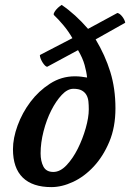

<svg xmlns="http://www.w3.org/2000/svg" viewBox="-20 -754 532 785"><path d="M371 -593Q410 -528 431 -460Q452 -392 452 -311Q452 -234 427 -174.5Q402 -115 363.5 -73.5Q325 -32 279 -10.5Q233 11 190 11Q113 11 73 -28Q33 -67 33 -144Q33 -189 52 -241Q71 -293 104.5 -337.5Q138 -382 184.5 -412Q231 -442 286 -442Q300 -442 312 -440.5Q324 -439 336 -437Q334 -459 326 -488Q318 -517 299 -549L173 -481Q169 -481 164 -486Q159 -491 154.5 -498Q150 -505 146.5 -513.5Q143 -522 143 -529L276 -598Q260 -626 239.5 -650.5Q219 -675 201 -692Q198 -695 201 -701.5Q204 -708 210 -715Q216 -722 222.5 -727Q229 -732 232 -734Q260 -715 287 -690.5Q314 -666 340 -636L460 -701Q470 -699 480 -686Q490 -673 492 -661ZM198 -51Q226 -51 252 -78.5Q278 -106 298 -146Q318 -186 330.5 -230Q343 -274 343 -307Q343 -324 341.5 -339Q340 -354 333.5 -365.5Q327 -377 314.5 -384Q302 -391 280 -391Q256 -391 232.5 -366Q209 -341 189.5 -302.5Q170 -264 158 -217Q146 -170 146 -127Q146 -95 157.5 -73Q169 -51 198 -51Z"/></svg>

Font: Lusitana
Style: Bold Italic
Weight: 700
Designer: Ana Paula Megda
Foundry: Ana Paula Megda
Version: Version 1.000; ttfautohint (v1.1) -l 8 -r 50 -G 200 -x 14 -D